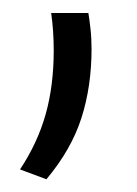

<svg xmlns="http://www.w3.org/2000/svg" viewBox="-20 -148 216 302"><path d="M119 -127.5Q120.5 -119 122.2 -103.8Q124 -88.5 124 -71Q124 -12 108 37.8Q92 87.5 53 134L11.5 118.5Q39 77 51.8 31.8Q64.5 -13.5 64.5 -68.5Q64.5 -84 63.5 -98.8Q62.5 -113.5 60.5 -127.5Z"/></svg>

Font: Anek Odia Light
Style: Regular
Weight: 300
Designer: Yesha Goshar & Mahesh Sahu (Odia), Yesha Goshar (Latin)
Foundry: Ek Type
Version: Version 1.003